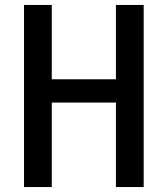

<svg xmlns="http://www.w3.org/2000/svg" viewBox="-20 -755 677 775"><path d="M77 0V-735H189V-435H448V-735H560V0H448V-341H189V0Z"/></svg>

Font: Alata
Style: Regular
Weight: 400
Designer: Spyros Zevelakis, Eben Sorkin
Foundry: Spyros Zevelakis
Version: Version 1.005; ttfautohint (v1.8.4.7-5d5b)